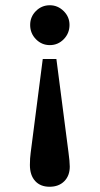

<svg xmlns="http://www.w3.org/2000/svg" viewBox="-20 -704 380 732"><path d="M94 -75Q94 -101 97 -122L143 -479H195L241 -124Q246 -87 246 -69Q246 -34 225 -13Q204 8 169 8Q134 8 114 -14Q94 -36 94 -75ZM95 -609Q95 -640 117 -662Q139 -684 170 -684Q200 -684 222.5 -662Q245 -640 245 -609Q245 -577 223 -554.5Q201 -532 170 -532Q139 -532 117 -554.5Q95 -577 95 -609Z"/></svg>

Font: Khartiya
Style: Bold
Weight: 700
Version: Version 1.0.2